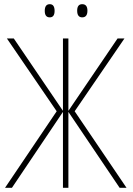

<svg xmlns="http://www.w3.org/2000/svg" viewBox="-20 -898 637 918"><path d="M373 -815Q398 -815 398 -847Q398 -878 373 -878Q349 -878 349 -847Q349 -815 373 -815ZM218 -815Q241 -815 241 -846Q241 -878 218 -878Q194 -878 194 -846Q194 -815 218 -815ZM4 0H37L281 -363V0H307V-363L552 0H585L337 -366L575 -714H542L307 -368V-714H281V-368L46 -714H13L251 -366Z"/></svg>

Font: Noto Sans Display SemiCondensed Thin
Style: Regular
Weight: 250
Width: 4
Designer: Monotype Design team
Foundry: Monotype Imaging Inc.
Version: 1.000